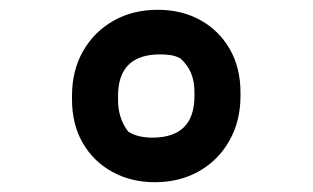

<svg xmlns="http://www.w3.org/2000/svg" viewBox="-20 -730 640 392"><path d="M302 -710Q351 -710 389 -689Q427 -668 449 -630Q471 -592 471 -541V-534Q471 -483 448.5 -443Q426 -403 386.5 -380.5Q347 -358 296 -358Q248 -358 209.5 -379Q171 -400 149 -438Q127 -476 127 -527V-534Q127 -586 149.5 -625.5Q172 -665 211.5 -687.5Q251 -710 302 -710ZM291 -449Q377 -449 377 -534V-542Q377 -565 369.5 -582Q362 -599 348 -611Q338 -616 328 -617.5Q318 -619 307 -619Q221 -619 221 -534V-526Q221 -488 242 -461Q254 -454 266 -451.5Q278 -449 291 -449Z"/></svg>

Font: Recursive Mn Csl St
Style: Bold
Weight: 700
Monospace: yes
Version: Version 1.079;hotconv 1.0.112;makeotfexe 2.5.65598; ttfautoh